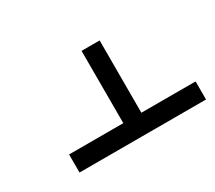

<svg xmlns="http://www.w3.org/2000/svg" viewBox="-72 -569 644 575"><g transform="rotate(-30 250.0 -282.0)"><path d="M312.5 -187.5H500V-125H62.5V-187.5H250V-437.5H312.5Z"/></g></svg>

Font: 寒蝉点阵体 16px
Style: Regular
Weight: 400
Designer: Designed by Warren2060
Foundry: ChillType
Version: Version 1.000